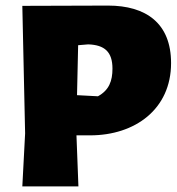

<svg xmlns="http://www.w3.org/2000/svg" viewBox="-20 -668 633 688"><path d="M367 -648 60 -647 70 -190 60 0H261L254 -183H303C463 -183 593 -276 593 -442C593 -585 503 -648 367 -648ZM331 -323 256 -327 260 -506 296 -509C355 -507 383 -482 383 -422C383 -378 371 -345 331 -323Z"/></svg>

Font: Luna Sans Black
Style: Regular
Weight: 900
Designer: Juan Pablo del Peral
Foundry: Huerta Tipografica
Version: Version 2.001; ttfautohint (v1.5)